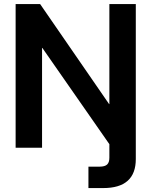

<svg xmlns="http://www.w3.org/2000/svg" viewBox="-20 -748 767 972"><path d="M427.7 204.1V95.7H483.9Q510.7 95.7 522.2 85Q533.7 74.2 533.7 50.8V-18.1L194.3 -505.4H192.9V0H59.1V-727.5H183.1L532.2 -221.2H533.7V-727.5H667.5V57.1Q667.5 204.1 502.4 204.1Z"/></svg>

Font: Inter Display Semi Bold
Style: Regular
Weight: 600
Designer: Rasmus Andersson
Foundry: rsms
Version: Version 4.000;git-37864ae